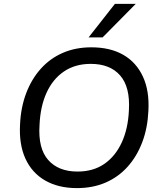

<svg xmlns="http://www.w3.org/2000/svg" viewBox="-20 -957 830 986"><path d="M375 9Q280 9 212 -30Q144 -69 110.5 -142.5Q77 -216 83 -319Q87 -406 114.5 -478.5Q142 -551 189.5 -604Q237 -657 302.5 -685.5Q368 -714 449 -714Q546 -714 613 -675.5Q680 -637 714 -563.5Q748 -490 742 -387Q738 -299 710.5 -226.5Q683 -154 635.5 -101Q588 -48 522.5 -19.5Q457 9 375 9ZM378 -76Q459 -76 516 -115.5Q573 -155 605.5 -226Q638 -297 642 -391Q649 -510 597 -569.5Q545 -629 446 -629Q366 -629 308.5 -590Q251 -551 219 -480.5Q187 -410 183 -315Q175 -195 227.5 -135.5Q280 -76 378 -76ZM435 -765 570 -937H677L507 -765Z"/></svg>

Font: Nunito Sans 10pt Medium
Style: Italic
Weight: 500
Italic angle: -9°
Designer: Vernon Adams
Foundry: Vernon Adams
Version: Version 3.101;gftools[0.9.27]